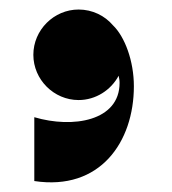

<svg xmlns="http://www.w3.org/2000/svg" viewBox="-20 -210 361 403"><path d="M217 -157C200 -177 174 -190 145 -190C93 -190 50 -147 50 -95C50 -43 93 0 145 0C181 0 213 -21 229 -51C230 -46 231 -42 231 -36C231 44 133 60 52 36V170C190 191 261 88 261 -29C261 -82 242 -133 217 -157Z"/></svg>

Font: Space Cowgirl Black
Style: Regular
Weight: 900
Designer: Valery Marier
Foundry: Valery Marier
Version: Version 1.000;hotconv 1.0.109;makeotfexe 2.5.65596